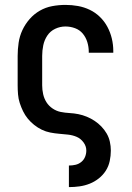

<svg xmlns="http://www.w3.org/2000/svg" viewBox="-20 -548 540 783"><path d="M262 215H261V127H262Q275 127 288 124Q301 121 311.5 112.5Q322 104 327 91.5Q332 79 332 66Q332 48 320.5 32.5Q309 17 292.5 10Q276 3 257.5 1Q239 -1 221 -2.5Q203 -4 185 -7.5Q167 -11 150.5 -19Q134 -27 119.5 -38.5Q105 -50 93.5 -64Q82 -78 74 -94.5Q66 -111 60.5 -128Q55 -145 53.5 -163.5Q52 -182 52 -200V-320Q52 -347 56 -374Q60 -401 71.5 -425.5Q83 -450 101 -470.5Q119 -491 142.5 -504.5Q166 -518 193 -523Q220 -528 247 -528Q273 -528 298 -523.5Q323 -519 346 -508Q369 -497 387.5 -479Q406 -461 418 -438.5Q430 -416 436 -391Q442 -366 442 -340V-333H342V-337Q342 -357 336 -376.5Q330 -396 317.5 -411Q305 -426 286 -433Q267 -440 247 -440Q225 -440 205 -430.5Q185 -421 173 -403Q161 -385 156.5 -363.5Q152 -342 152 -320V-200Q152 -182 156 -164Q160 -146 169.5 -131Q179 -116 194.5 -105.5Q210 -95 227.5 -91.5Q245 -88 263.5 -87Q282 -86 299.5 -82.5Q317 -79 334 -72Q351 -65 366 -55Q381 -45 393.5 -32Q406 -19 415 -3.5Q424 12 428 30Q432 48 432 66Q432 87 427.5 108.5Q423 130 411.5 148Q400 166 383 179.5Q366 193 346 201Q326 209 304.5 212Q283 215 262 215Z"/></svg>

Font: Iosevka Semibold
Style: Regular
Weight: 600
Monospace: yes
Designer: Belleve Invis
Foundry: Belleve Invis
Version: Version 33.2.3; ttfautohint (v1.8.4)